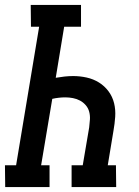

<svg xmlns="http://www.w3.org/2000/svg" viewBox="-42 -755 562 775"><path d="M-21 0 -22 -88H23L116 -647H83L82 -735H285V-647H217L183 -441Q200 -444 218 -446Q236 -448 253 -448Q281 -448 308 -442Q335 -436 357.5 -422Q380 -408 396 -386.5Q412 -365 418.5 -338.5Q425 -312 423 -283.5Q421 -255 416 -227L393 -88H426L427 0H247V-88H292L318 -241Q320 -257 321 -273Q322 -289 318 -304Q314 -319 304 -330.5Q294 -342 281 -349Q268 -356 252.5 -359Q237 -362 221 -362Q209 -362 195.5 -360.5Q182 -359 169 -356L124 -88H158V0Z"/></svg>

Font: Iosevka Curly Slab Semibold
Style: Italic
Weight: 600
Italic angle: -9°
Monospace: yes
Designer: Belleve Invis
Foundry: Belleve Invis
Version: Version 22.1.2; ttfautohint (v1.8.4)